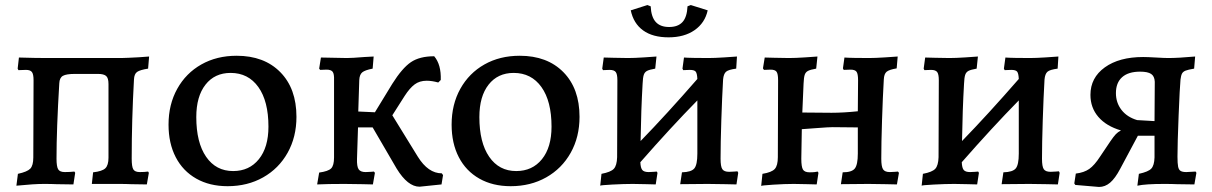

<svg xmlns="http://www.w3.org/2000/svg" viewBox="-20 -729 4803 761"><path d="M51 -40Q88 -48 100 -60.5Q112 -73 112 -105L113 -411Q113 -435 106.5 -443.5Q100 -452 83 -452L53 -451L50 -457L55 -501Q121 -499 164 -499H461Q473 -499 490 -500Q507 -501 530 -502L571 -505L567 -457Q535 -452 523.5 -444Q512 -436 511 -414Q502 -254 502 -100Q502 -68 508.5 -57.5Q515 -47 534 -47Q553 -47 567 -49L570 -44L562 2L499 1Q480 0 451 0H344L349 -46Q385 -50 397.5 -62Q410 -74 410 -104V-396Q410 -420 400.5 -428Q391 -436 369 -436H276Q243 -436 229.5 -428.5Q216 -421 215 -399Q204 -218 204 -100Q204 -69 210.5 -58Q217 -47 237 -47Q257 -47 275 -49L278 -44L271 2L204 1Q184 0 154 0Q115 0 45 7Z M648 -235Q648 -315 682.5 -377Q717 -439 778 -473.5Q839 -508 918 -508Q1027 -508 1091 -443Q1155 -378 1155 -266Q1155 -186 1120 -123.5Q1085 -61 1023 -26Q961 9 882 9Q811 9 758 -21Q705 -51 676.5 -106Q648 -161 648 -235ZM1044 -227Q1044 -328 1004 -384Q964 -440 894 -440Q831 -440 794.5 -393.5Q758 -347 758 -265Q758 -164 797 -107.5Q836 -51 904 -51Q968 -51 1006 -98Q1044 -145 1044 -227Z M1736 -35 1730 2 1643 11Q1596 11 1552 -61L1457 -224H1399L1395 -100Q1394 -69 1401.5 -58Q1409 -47 1429 -47Q1440 -47 1450.5 -48Q1461 -49 1462 -49L1466 -44L1458 2Q1435 2 1417 1L1345 0Q1279 0 1237 2L1245 -45Q1281 -50 1292.5 -61.5Q1304 -73 1304 -105V-411Q1305 -436 1298.5 -444.5Q1292 -453 1274 -453L1249 -452L1245 -457L1252 -501L1355 -499Q1376 -499 1424 -503L1461 -505L1457 -457Q1426 -451 1415.5 -442Q1405 -433 1404 -412L1400 -287L1466 -284L1535 -397Q1574 -459 1608.5 -482.5Q1643 -506 1701 -506Q1729 -473 1727 -412L1717 -402Q1692 -409 1671 -409Q1643 -409 1623.5 -394.5Q1604 -380 1584 -349L1535 -272L1636 -108Q1677 -42 1731 -42Z M1770 -235Q1770 -315 1804.5 -377Q1839 -439 1900 -473.5Q1961 -508 2040 -508Q2149 -508 2213 -443Q2277 -378 2277 -266Q2277 -186 2242 -123.5Q2207 -61 2145 -26Q2083 9 2004 9Q1933 9 1880 -21Q1827 -51 1798.5 -106Q1770 -161 1770 -235ZM2166 -227Q2166 -328 2126 -384Q2086 -440 2016 -440Q1953 -440 1916.5 -393.5Q1880 -347 1880 -265Q1880 -164 1919 -107.5Q1958 -51 2026 -51Q2090 -51 2128 -98Q2166 -145 2166 -227Z M2906 -44 2899 2Q2888 2 2855.5 1Q2823 0 2785 0L2676 1L2683 -46Q2720 -47 2732 -61.5Q2744 -76 2744 -120V-331Q2638 -223 2518 -86Q2519 -63 2526 -55Q2533 -47 2551 -47Q2562 -47 2571 -48Q2580 -49 2583 -49L2586 -44L2579 2Q2569 2 2542 1Q2515 0 2488 0Q2453 0 2406.5 2.5Q2360 5 2359 7L2364 -40Q2401 -47 2413 -60Q2425 -73 2426 -106L2427 -411Q2427 -435 2420.5 -443.5Q2414 -452 2396 -452L2370 -451L2367 -457L2373 -501Q2383 -501 2411.5 -500Q2440 -499 2469 -499Q2494 -499 2532 -501.5Q2570 -504 2582 -505L2577 -457Q2554 -453 2544.5 -448Q2535 -443 2531.5 -432Q2528 -421 2527 -397Q2521 -295 2519 -170Q2622 -276 2744 -416Q2743 -438 2737.5 -445Q2732 -452 2714 -452L2688 -451L2685 -457L2691 -501Q2702 -500 2730.5 -499.5Q2759 -499 2788 -499Q2812 -499 2850.5 -501.5Q2889 -504 2901 -505L2898 -457Q2867 -453 2857.5 -444.5Q2848 -436 2846 -414Q2842 -345 2839 -253Q2836 -161 2836 -100Q2836 -69 2843 -58.5Q2850 -48 2870 -48Q2881 -48 2890.5 -49Q2900 -50 2903 -50ZM2480 -688 2546 -709 2559 -704Q2561 -662 2579 -642Q2597 -622 2632 -622Q2667 -622 2685 -641.5Q2703 -661 2705 -704L2718 -709L2785 -688Q2774 -638 2733 -609.5Q2692 -581 2630 -581Q2567 -581 2529 -608.5Q2491 -636 2480 -688Z M3002 -40Q3039 -46 3051 -59.5Q3063 -73 3063 -106L3064 -411Q3064 -436 3058 -444.5Q3052 -453 3034 -453L3008 -452L3004 -458L3011 -501Q3021 -501 3049.5 -500Q3078 -499 3107 -499Q3132 -499 3170 -501.5Q3208 -504 3220 -505L3215 -457Q3192 -453 3182.5 -448Q3173 -443 3169.5 -432.5Q3166 -422 3165 -398L3160 -283L3276 -282Q3323 -282 3380 -288L3381 -411Q3381 -436 3375 -444.5Q3369 -453 3351 -453L3324 -452L3321 -458L3327 -501Q3338 -500 3366.5 -499.5Q3395 -499 3424 -499Q3448 -499 3487 -501.5Q3526 -504 3538 -505L3534 -458Q3504 -453 3494 -444.5Q3484 -436 3483 -414Q3479 -346 3476 -253.5Q3473 -161 3473 -100Q3473 -69 3480 -58Q3487 -47 3507 -47Q3518 -47 3527 -48Q3536 -49 3539 -49L3543 -44L3535 2Q3524 2 3491.5 1Q3459 0 3422 0L3313 1L3320 -46Q3356 -46 3368 -61Q3380 -76 3380 -120V-224L3280 -225Q3265 -225 3219.5 -221.5Q3174 -218 3158 -217L3156 -100Q3156 -68 3162.5 -57Q3169 -46 3189 -46Q3201 -46 3209.5 -47Q3218 -48 3221 -49L3224 -44L3217 2Q3207 2 3180 1Q3153 0 3126 0Q3090 0 3044 3Q2998 6 2997 8Z M4180 -44 4173 2Q4162 2 4129.5 1Q4097 0 4059 0L3950 1L3957 -46Q3994 -47 4006 -61.5Q4018 -76 4018 -120V-331Q3912 -223 3792 -86Q3793 -63 3800 -55Q3807 -47 3825 -47Q3836 -47 3845 -48Q3854 -49 3857 -49L3860 -44L3853 2Q3843 2 3816 1Q3789 0 3762 0Q3727 0 3680.5 2.5Q3634 5 3633 7L3638 -40Q3675 -47 3687 -60Q3699 -73 3700 -106L3701 -411Q3701 -435 3694.5 -443.5Q3688 -452 3670 -452L3644 -451L3641 -457L3647 -501Q3657 -501 3685.5 -500Q3714 -499 3743 -499Q3768 -499 3806 -501.5Q3844 -504 3856 -505L3851 -457Q3828 -453 3818.5 -448Q3809 -443 3805.5 -432Q3802 -421 3801 -397Q3795 -295 3793 -170Q3896 -276 4018 -416Q4017 -438 4011.5 -445Q4006 -452 3988 -452L3962 -451L3959 -457L3965 -501Q3976 -500 4004.5 -499.5Q4033 -499 4062 -499Q4086 -499 4124.5 -501.5Q4163 -504 4175 -505L4172 -457Q4141 -453 4131.5 -444.5Q4122 -436 4120 -414Q4116 -345 4113 -253Q4110 -161 4110 -100Q4110 -69 4117 -58.5Q4124 -48 4144 -48Q4155 -48 4164.5 -49Q4174 -50 4177 -50Z M4722 -44 4714 2 4645 1Q4625 0 4594 0Q4520 0 4488 7L4494 -40Q4531 -48 4543 -60.5Q4555 -73 4556 -105V-191H4490L4420 -60Q4400 -22 4380 -5Q4360 12 4336 12L4242 4L4238 -2L4244 -41Q4277 -45 4297.5 -59.5Q4318 -74 4340 -108L4381 -169Q4394 -188 4402.5 -197Q4411 -206 4423 -212Q4365 -229 4333.5 -265.5Q4302 -302 4302 -353Q4302 -421 4359 -462Q4416 -503 4511 -503Q4528 -503 4562 -501Q4596 -499 4611 -499Q4650 -499 4717 -505L4713 -457Q4689 -453 4679 -449Q4669 -445 4665 -437.5Q4661 -430 4659 -414Q4656 -383 4651.5 -271Q4647 -159 4647 -108Q4647 -81 4649.5 -68.5Q4652 -56 4659.5 -51.5Q4667 -47 4682 -47Q4689 -47 4719 -49ZM4556 -249 4557 -405Q4556 -427 4542.5 -436Q4529 -445 4499 -445Q4452 -445 4427.5 -423Q4403 -401 4403 -360Q4403 -322 4425 -293.5Q4447 -265 4487 -253Z"/></svg>

Font: Alegreya SC Medium
Style: Regular
Weight: 500
Designer: Juan Pablo del Peral
Foundry: Huerta Tipografica
Version: Version 2.007; ttfautohint (v1.6)